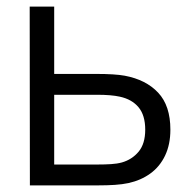

<svg xmlns="http://www.w3.org/2000/svg" viewBox="-20 -560 574 580"><path d="M69.7 -540H143.7V-336.7H270Q327.3 -336.7 356.7 -331.3Q421 -319.3 457.8 -280Q494.7 -240.7 494.7 -168.3Q494.7 -123.5 478.7 -90Q462.7 -56.5 434.2 -35.9Q405.8 -15.3 368.3 -7Q349.5 -3 326.8 -1.5Q304.2 0 276.7 0H70.3ZM348.3 -69.3Q378.8 -78 398.8 -101.9Q418.7 -125.8 418.7 -168.3Q418.7 -211.8 398.5 -236Q378.3 -260.2 341.7 -268Q315.8 -273.7 273.7 -273.7H143.7V-63H273.7Q297.2 -63 315.5 -64.2Q333.8 -65.3 348.3 -69.3Z"/></svg>

Font: Tap Sans
Style: Regular
Weight: 400
Designer: Tap Payments
Foundry: Tap Payments
Version: Version 1.001;Glyphs 3.1.2 (3151)